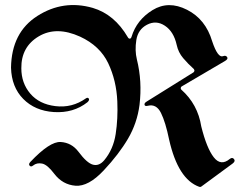

<svg xmlns="http://www.w3.org/2000/svg" viewBox="-20 -721 970 756"><path d="M110.4 -69.3Q102.1 -62.5 96.7 -68.6Q91.3 -74.7 99.6 -83.5Q176.3 -164.6 219 -161.9Q261.7 -159.2 288.6 -124Q322.3 -78.6 346.4 -72.5Q370.6 -66.4 390.6 -90.3Q426.3 -133.3 435.5 -193.4Q444.8 -253.4 441.9 -321.8Q438.5 -403.8 406 -472.2Q373.5 -540.5 295.4 -576.7Q202.1 -619.1 132.6 -577.9Q63 -536.6 64 -452.1Q64 -394 99.1 -352.5Q134.3 -311 197.8 -303.2Q263.7 -294.9 318.8 -334Q325.7 -338.4 329.6 -332.8Q333.5 -327.1 324.2 -318.4Q269 -274.9 191.9 -279.8Q117.7 -284.7 71.5 -331.5Q25.4 -378.4 23.4 -454.6Q25.4 -593.3 127.2 -658.2Q229 -723.1 345.2 -689.9Q430.7 -664.6 483.4 -574.2Q486.3 -568.8 491 -568.8Q495.6 -568.8 498 -576.2Q518.1 -642.6 580.6 -681.2Q643.1 -719.7 716.3 -682.6Q789.6 -645.5 815.4 -558.6Q837.9 -491.2 858.9 -500Q869.1 -503.9 874.3 -496.3Q879.4 -488.8 866.2 -481L695.8 -380.9Q691.9 -378.9 691.9 -375Q690.9 -371.1 693.8 -368.2Q758.8 -310.5 772.5 -223.1Q793.9 -137.2 821.8 -101.6Q849.6 -65.9 884.8 -95.2Q894.5 -103 901.4 -94.7Q908.2 -86.4 896 -77.1Q864.7 -54.7 834 -31.5Q803.2 -8.3 772.5 13.7Q769.5 16.1 764.6 14.6Q681.2 -15.1 646 -170.9Q631.8 -240.2 613.8 -276.4Q595.7 -312.5 563 -304.7Q550.8 -301.3 549.1 -308.3Q547.4 -315.4 558.6 -321.8L741.7 -436Q744.6 -438 745.6 -442.4Q745.6 -444.8 743.2 -449.2Q720.2 -469.7 701.2 -492.2Q682.1 -514.6 675.8 -543.9Q664.1 -596.7 629.4 -619.6Q594.7 -642.6 558.6 -623.5Q523.4 -605 516.8 -563.5Q510.3 -522 519 -486.8Q540.5 -400.4 529.3 -307.6Q520 -236.3 484.1 -175Q448.2 -113.8 388.2 -49.8Q328.1 14.2 277.3 10.3Q226.6 6.3 193.8 -36.6Q166.5 -72.8 145.8 -76.9Q125 -81.1 110.4 -69.3Z"/></svg>

Font: Bertholdr Mainzer Fraktur
Style: Regular
Weight: 400
Designer: Peter Wiegel, original typeface by Carl Albert Fahrenwaldt 1901
Foundry: Peter Wiegel
Version: Version 1.000 2010 initial release